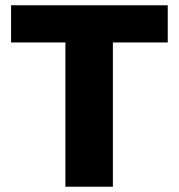

<svg xmlns="http://www.w3.org/2000/svg" viewBox="-20 -708 677 728"><path d="M228 0V-547H22V-688H616V-547H408V0Z"/></svg>

Font: Saira SemiExpanded
Style: Bold
Weight: 700
Width: 6
Designer: Hector Gatti with collaboration of the Omnibus-Type team
Foundry: Omnibus-Type
Version: Version 1.101